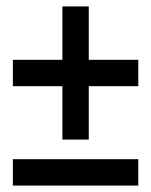

<svg xmlns="http://www.w3.org/2000/svg" viewBox="-20 -577 470 597"><path d="M256 -391H410V-309H256V-143H174V-309H20V-391H174V-557H256ZM410 0H20V-82H410Z"/></svg>

Font: Bebas Kai
Style: Regular
Weight: 400
Designer: Ryoichi Tsunekawa
Foundry: Dharma Type
Version: Version 1.001;PS 001.001;hotconv 1.0.70;makeotf.lib2.5.58329